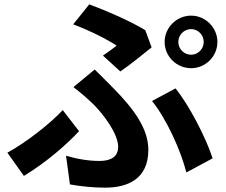

<svg xmlns="http://www.w3.org/2000/svg" viewBox="-20 -810 1040 884"><path d="M801 -617C801 -649 827 -676 860 -676C892 -676 918 -649 918 -617C918 -585 892 -558 860 -558C827 -558 801 -585 801 -617ZM738 -617C738 -550 793 -496 860 -496C926 -496 981 -550 981 -617C981 -683 926 -738 860 -738C793 -738 738 -683 738 -617ZM454 -554 534 -481C575 -508 652 -571 678 -592L649 -671C580 -713 474 -759 391 -790L317 -698C392 -670 473 -629 517 -600C503 -589 478 -570 454 -554ZM284 -93 302 39C351 48 409 54 464 54C568 54 663 14 663 -120C663 -212 604 -302 497 -409C471 -436 445 -461 416 -490L318 -409C351 -384 385 -354 410 -330C455 -285 524 -195 524 -134C524 -87 489 -69 438 -69C390 -69 338 -77 284 -93ZM838 -16 959 -81C929 -174 851 -326 788 -403L680 -345C747 -262 813 -116 838 -16ZM344 -206 269 -303C209 -239 100 -154 14 -107L90 0C197 -65 288 -146 344 -206Z"/></svg>

Font: Noto Sans JP
Style: Bold
Weight: 700
Designer: Ryoko NISHIZUKA 西塚涼子 (kana, bopomofo & ideographs); Paul D. Hunt (Latin, Greek & Cyrillic); Sandoll Communications 산돌커뮤니
Foundry: Adobe
Version: Version 2.004;hotconv 1.0.118;makeotfexe 2.5.65603